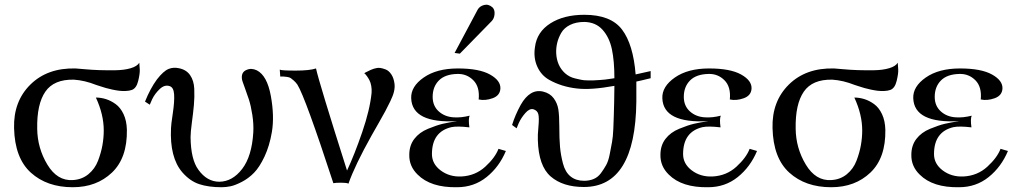

<svg xmlns="http://www.w3.org/2000/svg" viewBox="-20 -770 4272 805"><path d="M564 -507Q565 -496 566 -479Q567 -462 559.5 -431Q552 -400 533 -393Q522 -389 507 -388.5Q492 -388 479.5 -389.5Q467 -391 450.5 -394.5Q434 -398 424 -401Q414 -404 400 -408.5Q386 -413 383 -414Q335 -433 290 -436Q206 -438 170 -385.5Q134 -333 136 -230Q137 -149 178.5 -80Q220 -11 285 -15Q323 -17 350.5 -39.5Q378 -62 391 -96Q404 -130 409.5 -161.5Q415 -193 415 -223Q415 -290 382 -361Q403 -361 424 -354.5Q445 -348 465 -333.5Q485 -319 498 -291.5Q511 -264 512 -226Q514 -108 449.5 -46.5Q385 15 285 15Q177 15 109.5 -46Q42 -107 39 -233Q36 -345 107.5 -415.5Q179 -486 297 -483Q301 -483 333 -480Q365 -477 396.5 -476Q428 -475 464.5 -475.5Q501 -476 528 -484Q555 -492 564 -507Z M1120 -217Q1110 -158 1089 -113.5Q1068 -69 1045 -45.5Q1022 -22 994 -7.5Q966 7 946.5 11Q927 15 909 15Q854 15 815 2Q776 -11 744 -48Q691 -110 697 -233Q697 -245 704.5 -295Q712 -345 710 -374.5Q708 -404 691 -409Q670 -416 649.5 -396.5Q629 -377 618 -354L608 -331L588 -344Q610 -399 638 -437Q665 -472 687 -481Q707 -489 730 -484Q761 -478 777 -455Q793 -432 794.5 -397.5Q796 -363 793 -330Q790 -297 784.5 -256.5Q779 -216 779 -195Q780 -101 812 -58Q848 -8 900 -8Q955 -9 995.5 -62Q1036 -115 1042 -215Q1044 -249 1038 -288Q1032 -327 1023.5 -353Q1015 -379 1005.5 -404.5Q996 -430 995 -435Q989 -467 1014 -477Q1034 -486 1057 -475Q1100 -453 1115.5 -368Q1131 -283 1120 -217Z M1634 -419Q1636 -404 1632 -386.5Q1628 -369 1616.5 -345.5Q1605 -322 1595.5 -304Q1586 -286 1567 -253Q1548 -220 1538 -202Q1468 -77 1441 0Q1434 -4 1410.5 -4Q1387 -4 1378 -2V-1Q1260 -362 1227 -415Q1220 -425 1212 -432Q1204 -439 1199 -442.5Q1194 -446 1183.5 -447.5Q1173 -449 1170 -449Q1167 -449 1155 -449L1153 -478Q1160 -474 1219 -474Q1278 -474 1305 -483Q1317 -426 1435 -55Q1466 -121 1498.5 -215.5Q1531 -310 1538 -381Q1539 -396 1536.5 -410Q1534 -424 1529 -433.5Q1524 -443 1519 -450Q1514 -457 1511 -460L1507 -463L1514 -467Q1521 -471 1534.5 -477Q1548 -483 1561 -485Q1567 -486 1575 -485Q1583 -484 1596.5 -479Q1610 -474 1620.5 -458.5Q1631 -443 1634 -419Z M2045 -739Q2055 -729 2053.5 -710.5Q2052 -692 2041 -681L1908 -545L1886 -548L1983 -730Q1991 -744 2009.5 -749Q2028 -754 2045 -739ZM2101 -137Q2073 -70 2020 -27.5Q1967 15 1896 15Q1786 17 1731 -38Q1695 -73 1696 -121Q1696 -160 1717 -187.5Q1738 -215 1774.5 -230Q1811 -245 1836.5 -251Q1862 -257 1897 -262Q1708 -252 1704 -358Q1702 -407 1756.5 -445Q1811 -483 1900 -483Q1989 -483 2034.5 -457.5Q2080 -432 2078 -398Q2076 -369 2045 -358Q2014 -347 1987 -353V-352L1986 -353H1987Q1992 -406 1964.5 -433.5Q1937 -461 1898 -460Q1846 -459 1820 -432.5Q1794 -406 1794 -364Q1794 -326 1819.5 -303Q1845 -280 1883 -278Q1914 -276 1949 -285Q1943 -271 1948 -236Q1898 -242 1873 -237Q1791 -218 1791 -124Q1791 -83 1827.5 -55.5Q1864 -28 1914 -30Q1973 -33 2014.5 -71Q2056 -109 2070 -146Z M2708 -442Q2704 -441 2693 -438.5Q2682 -436 2670.5 -433Q2659 -430 2648 -428V-344Q2644 14 2428 14Q2340 14 2289 -30Q2238 -74 2235 -183Q2234 -202 2237.5 -239Q2241 -276 2237 -291.5Q2233 -307 2216 -312Q2200 -316 2182.5 -296Q2165 -276 2155 -254L2146 -232L2127 -246Q2140 -288 2163 -330Q2202 -399 2257 -386Q2286 -379 2301.5 -358Q2317 -337 2321 -311Q2325 -285 2325 -242V-241Q2325 -188 2328 -154Q2331 -120 2340.5 -84Q2350 -48 2372.5 -30Q2395 -12 2429 -12Q2451 -12 2469 -19.5Q2487 -27 2499.5 -44Q2512 -61 2521.5 -78Q2531 -95 2536.5 -124Q2542 -153 2546 -174Q2550 -195 2551.5 -230.5Q2553 -266 2553.5 -286Q2554 -306 2555 -342Q2555 -354 2555.5 -376Q2556 -398 2556 -410Q2457 -392 2399 -399Q2335 -406 2283 -435Q2249 -454 2232.5 -491Q2216 -528 2223 -573Q2231 -636 2287.5 -672Q2344 -708 2430 -708Q2541 -708 2588 -646Q2635 -584 2645 -458L2708 -472ZM2556 -442Q2556 -514 2545.5 -563.5Q2535 -613 2506.5 -645Q2478 -677 2430 -678Q2395 -678 2370 -665.5Q2345 -653 2333 -632Q2321 -611 2316 -589.5Q2311 -568 2312 -546Q2315 -494 2349 -463Q2358 -455 2368.5 -449.5Q2379 -444 2392 -441Q2405 -438 2416.5 -435.5Q2428 -433 2443.5 -433Q2459 -433 2468.5 -433Q2478 -433 2494.5 -434.5Q2511 -436 2517.5 -436.5Q2524 -437 2539 -439.5Q2554 -442 2556 -442Z M3154 -137Q3126 -70 3073 -27.5Q3020 15 2949 15Q2839 17 2784 -38Q2748 -73 2749 -121Q2749 -160 2770 -187.5Q2791 -215 2827.5 -230Q2864 -245 2889.5 -251Q2915 -257 2950 -262Q2761 -252 2757 -358Q2755 -407 2809.5 -445Q2864 -483 2953 -483Q3042 -483 3087.5 -457.5Q3133 -432 3131 -398Q3129 -369 3098 -358Q3067 -347 3040 -353V-352L3039 -353H3040Q3045 -406 3017.5 -433.5Q2990 -461 2951 -460Q2899 -459 2873 -432.5Q2847 -406 2847 -364Q2847 -326 2872.5 -303Q2898 -280 2936 -278Q2967 -276 3002 -285Q2996 -271 3001 -236Q2951 -242 2926 -237Q2844 -218 2844 -124Q2844 -83 2880.5 -55.5Q2917 -28 2967 -30Q3026 -33 3067.5 -71Q3109 -109 3123 -146Z M3744 -507Q3745 -496 3746 -479Q3747 -462 3739.5 -431Q3732 -400 3713 -393Q3702 -389 3687 -388.5Q3672 -388 3659.5 -389.5Q3647 -391 3630.5 -394.5Q3614 -398 3604 -401Q3594 -404 3580 -408.5Q3566 -413 3563 -414Q3515 -433 3470 -436Q3386 -438 3350 -385.5Q3314 -333 3316 -230Q3317 -149 3358.5 -80Q3400 -11 3465 -15Q3503 -17 3530.5 -39.5Q3558 -62 3571 -96Q3584 -130 3589.5 -161.5Q3595 -193 3595 -223Q3595 -290 3562 -361Q3583 -361 3604 -354.5Q3625 -348 3645 -333.5Q3665 -319 3678 -291.5Q3691 -264 3692 -226Q3694 -108 3629.5 -46.5Q3565 15 3465 15Q3357 15 3289.5 -46Q3222 -107 3219 -233Q3216 -345 3287.5 -415.5Q3359 -486 3477 -483Q3481 -483 3513 -480Q3545 -477 3576.5 -476Q3608 -475 3644.5 -475.5Q3681 -476 3708 -484Q3735 -492 3744 -507Z M4206 -137Q4178 -70 4125 -27.5Q4072 15 4001 15Q3891 17 3836 -38Q3800 -73 3801 -121Q3801 -160 3822 -187.5Q3843 -215 3879.5 -230Q3916 -245 3941.5 -251Q3967 -257 4002 -262Q3813 -252 3809 -358Q3807 -407 3861.5 -445Q3916 -483 4005 -483Q4094 -483 4139.5 -457.5Q4185 -432 4183 -398Q4181 -369 4150 -358Q4119 -347 4092 -353V-352L4091 -353H4092Q4097 -406 4069.5 -433.5Q4042 -461 4003 -460Q3951 -459 3925 -432.5Q3899 -406 3899 -364Q3899 -326 3924.5 -303Q3950 -280 3988 -278Q4019 -276 4054 -285Q4048 -271 4053 -236Q4003 -242 3978 -237Q3896 -218 3896 -124Q3896 -83 3932.5 -55.5Q3969 -28 4019 -30Q4078 -33 4119.5 -71Q4161 -109 4175 -146Z"/></svg>

Font: GFS Artemisia
Style: Regular
Weight: 400
Designer: Takis Katsoulidis and George D. Matthiopoulos
Foundry: Takis Katsoulidis and George D. Matthiopoulos
Version: Version 1.0